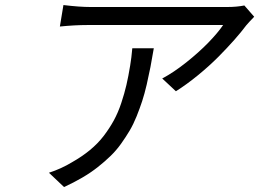

<svg xmlns="http://www.w3.org/2000/svg" viewBox="-20 -713 1037 768"><path d="M509.2 -519.9H595.2Q588.1 -477.3 581.7 -444.4Q575.3 -411.6 566.8 -374.6Q558.2 -337.7 548.7 -308.6Q539.1 -279.5 526.5 -247.9Q513.8 -216.3 498.6 -190.5Q483.3 -164.8 464.3 -138.1Q445.3 -111.5 422.1 -89Q398.8 -66.4 370.9 -44.4Q343 -22.4 309.3 -2.7Q275.6 17 236.2 35.2L175.8 -22Q225.1 -38 267.8 -63.9Q307.5 -86.3 339.7 -112.7Q371.8 -139.2 395.1 -169.7Q418.3 -200.3 435.4 -231.5Q452.4 -262.8 465 -300.6Q477.6 -338.4 485.6 -372.9Q493.6 -407.3 500.7 -451Q506 -482.2 509.2 -519.9ZM957.4 -691.1 996.8 -646Q974.4 -622.9 965.2 -611.9Q945.3 -585.2 917.1 -553.3Q888.8 -521.3 852.5 -484.7Q816.1 -448.2 771.3 -411.6Q726.6 -375 683.6 -348L628.9 -399.1Q674.7 -423.3 725.3 -463.6Q775.9 -503.9 813.9 -543.1Q851.9 -582.4 872.5 -612.9H329.5Q279.1 -612.9 219.5 -606.9L233.7 -692.8Q298.3 -685 341.3 -685H889.6Q926.5 -685 957.4 -691.1Z"/></svg>

Font: Karasuma Gothic
Style: Italic
Weight: 400
Italic angle: -9.39999°
Designer: Rasmus Andersson / Ryoko Nishizuka
Foundry: Genbu
Version: Version 1.00